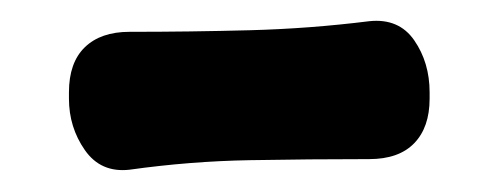

<svg xmlns="http://www.w3.org/2000/svg" viewBox="-20 -345 470 181"><path d="M385 -252Q385 -225 370.5 -210Q356 -195 328 -195Q272 -195 215.5 -194Q159 -193 102 -185Q75 -182 60 -203.5Q45 -225 45 -252V-258Q45 -286 60 -300.5Q75 -315 102 -315Q159 -315 215.5 -316.5Q272 -318 328 -325Q356 -328 370.5 -307Q385 -286 385 -258Z"/></svg>

Font: Winky Sans SemiBold
Style: Regular
Weight: 600
Designer: Simon Atzbach
Foundry: typofactur
Version: Version 1.205